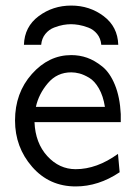

<svg xmlns="http://www.w3.org/2000/svg" viewBox="-20 -659 484 690"><path d="M405 -498H344Q342 -521 329 -537Q316 -553 297 -560Q278 -567 263 -569.5Q248 -572 235 -572Q222 -572 207.5 -569.5Q193 -567 174.5 -560Q156 -553 143 -537Q130 -521 128 -498H66Q68 -563 119 -601Q170 -639 236 -639Q302 -639 352.5 -601Q403 -563 405 -498ZM34 -226Q34 -325 94.5 -393Q155 -461 236 -461Q266 -461 293 -451.5Q320 -442 347.5 -420Q375 -398 393 -354Q411 -310 414 -249V-220H104Q107 -145 150 -98Q193 -51 252 -51Q328 -51 404 -106L410 -40Q334 11 252 11Q157 11 95.5 -59.5Q34 -130 34 -226ZM109 -275H357Q351 -314 335.5 -341Q320 -368 300.5 -379.5Q281 -391 265.5 -395Q250 -399 236 -399Q185 -399 152 -360Q119 -321 109 -275Z"/></svg>

Font: CMU Sans Serif
Style: Medium
Weight: 500
Version: Version 0.7.0